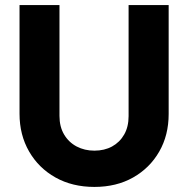

<svg xmlns="http://www.w3.org/2000/svg" viewBox="-20 -726 742 757"><path d="M352.2 11Q265.3 11 198.8 -26.2Q132.4 -63.4 94.7 -128.8Q57 -194.1 57 -277.5V-706H214.5V-269Q214.5 -226.5 232.7 -195.7Q251 -164.9 282.3 -148.4Q313.6 -132 352.1 -132Q391.5 -132 421.7 -148.4Q452 -164.9 469.5 -195.4Q487 -225.9 487 -268V-706H645V-276.5Q645 -193 607.8 -128.3Q570.6 -63.5 504.8 -26.2Q439 11 352.2 11Z"/></svg>

Font: Outfit Thin
Style: Regular
Weight: 100
Designer: Rodrigo Fuenzalida
Foundry: fragTYPE
Version: Version 1.100;gftools[0.9.27]